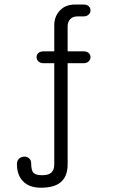

<svg xmlns="http://www.w3.org/2000/svg" viewBox="-20 -708 540 869"><path d="M225.6 36.1Q225.6 62.5 210.9 74.2Q198.2 85 170.9 85Q141.6 85 131.8 74.2Q121.1 63.5 121.1 31.2Q121.1 15.6 110.4 7.8Q101.6 0 88.9 1Q75.2 2 66.4 9.8Q56.6 19.5 56.6 34.2Q56.6 84 84 112.3Q112.3 141.6 165 141.6Q223.6 141.6 252.9 118.2Q286.1 91.8 286.1 36.1V-421.9H358.4Q373 -421.9 381.8 -430.7Q389.6 -438.5 389.6 -449.2Q389.6 -460 381.8 -467.8Q373 -475.6 358.4 -475.6H286.1V-588.9Q286.1 -607.4 296.9 -620.1Q308.6 -633.8 330.1 -633.8H358.4Q373 -633.8 381.8 -642.6Q389.6 -650.4 389.6 -661.1Q389.6 -671.9 381.8 -679.7Q373 -687.5 358.4 -687.5H319.3Q274.4 -687.5 249 -658.2Q225.6 -631.8 225.6 -593.8V-475.6H177.7Q162.1 -475.6 153.3 -467.8Q145.5 -460 145.5 -449.2Q145.5 -438.5 153.3 -430.7Q162.1 -421.9 177.7 -421.9H225.6Z"/></svg>

Font: GulimChe
Style: Regular
Weight: 400
Monospace: yes
Version: Version 2.21